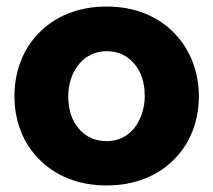

<svg xmlns="http://www.w3.org/2000/svg" viewBox="-20 -555 650 585"><path d="M513 -72Q549 -109 567.5 -158Q586 -207 586 -262Q586 -316 567 -366Q548 -416 512 -453Q475 -492 422.5 -513.5Q370 -535 305 -535Q240 -535 187 -513.5Q134 -492 97 -453Q61 -416 42.5 -366.5Q24 -317 24 -262Q24 -207 42.5 -158Q61 -109 97 -72Q134 -33 187 -11.5Q240 10 305 10Q370 10 423 -11.5Q476 -33 513 -72ZM222 -361Q237 -379 258.5 -389Q280 -399 305 -399Q356 -399 388.5 -361.5Q421 -324 421 -262Q421 -233 412 -207.5Q403 -182 388 -163Q355 -125 305 -125Q253 -125 220.5 -162.5Q188 -200 188 -262Q188 -291 197 -317Q206 -343 222 -361Z"/></svg>

Font: RT Raleway ExtraBold
Style: Regular
Weight: 400
Designer: Matt McInerney, Pablo Impallari, Rodrigo Fuenzalida — Edited by Milan Moffatt in April 2016
Foundry: Matt McInerney, Pablo Impallari, Rodrigo Fuenzalida — Edited by Milan Moffatt in April 2016
Version: Version 3.001